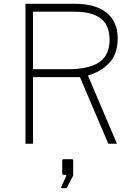

<svg xmlns="http://www.w3.org/2000/svg" viewBox="-20 -762 709 1018"><path d="M554 0 404 -353H155V0H115V-742H376Q485 -742 544.5 -695Q604 -648 604 -558Q604 -474 557.5 -426.5Q511 -379 446 -362L600 0ZM561 -551Q561 -628 514.5 -664Q468 -700 375 -700H155V-395H341Q451 -395 506 -432Q561 -469 561 -551ZM305 228 330 174Q334 165 326 165H318Q313 165 311.5 163Q310 161 310 156V90Q310 82 317 82H362Q368 82 368 89V165L367 171L336 230Q334 234 331 235Q328 236 322 236H309Q306 236 304.5 233.5Q303 231 305 228Z"/></svg>

Font: Morrison Thin
Style: Regular
Weight: 100
Designer: Pablo Impallari, Rodrigo Fuenzalida (Modified by Dan O. Williams)
Version: Version 0.03;June 6, 2019;FontCreator 11.5.0.2425 64-bit; tt